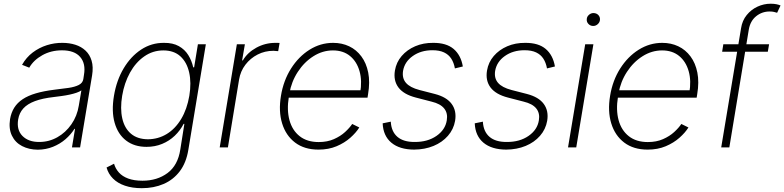

<svg xmlns="http://www.w3.org/2000/svg" viewBox="-20 -780 4150 1016"><path d="M180.2 12.2Q132.8 11.7 96.7 -7.1Q60.5 -25.9 43 -62.3Q25.4 -98.6 33.2 -149.9Q39.1 -184.1 55.4 -210.2Q71.8 -236.3 100.1 -255.1Q128.4 -273.9 169.9 -286.1Q211.4 -298.3 267.1 -305.2Q309.1 -310.1 342.5 -314.9Q376 -319.8 396.7 -330.3Q417.5 -340.8 420.9 -361.3L424.3 -383.8Q434.6 -443.4 404.3 -478.5Q374 -513.7 308.1 -513.7Q250 -513.7 203.9 -487.8Q157.7 -461.9 134.8 -421.9L96.7 -437Q119.1 -476.6 153.1 -502.2Q187 -527.8 227.8 -540.8Q268.6 -553.7 310.5 -553.2Q347.2 -553.2 378.7 -543.2Q410.2 -533.2 432.6 -512.2Q455.1 -491.2 464.8 -458.5Q474.6 -425.8 467.3 -380.9L403.8 0H360.8L377 -98.1H374Q355 -67.9 326.2 -43Q297.4 -18.1 260.3 -3.2Q223.1 11.7 180.2 12.2ZM188 -28.8Q239.3 -28.8 283.4 -53.7Q327.6 -78.6 357.9 -122.3Q388.2 -166 397 -221.2L410.6 -301.8Q401.4 -294.9 385 -289.3Q368.7 -283.7 348.4 -279.3Q328.1 -274.9 306.6 -272Q285.2 -269 265.1 -266.6Q204.6 -259.8 164.8 -244.9Q125 -230 103.5 -206.3Q82 -182.6 76.2 -148.4Q66.9 -92.8 98.9 -60.5Q130.9 -28.3 188 -28.8Z M730.5 215.8Q679.7 215.8 641.1 202.6Q602.5 189.5 577.9 164.8Q553.2 140.1 543.9 106.4L583.5 86.4Q590.8 112.3 609.1 132.8Q627.4 153.3 658.4 164.8Q689.5 176.3 733.9 176.3Q812 176.3 866.7 135.5Q921.4 94.7 934.1 11.2L955.6 -124.5H951.7Q933.6 -89.4 904.8 -61.8Q876 -34.2 838.1 -18.6Q800.3 -2.9 755.4 -2.9Q690.9 -2.9 647.5 -36.1Q604 -69.3 586.7 -130.1Q569.3 -190.9 583 -272.9Q596.7 -355 634.3 -418.2Q671.9 -481.4 726.8 -517.6Q781.7 -553.7 847.7 -553.2Q894.5 -553.7 926.3 -535.9Q958 -518.1 976.3 -488.5Q994.6 -459 1002.4 -423.8H1007.3L1027.3 -545.9H1069.3L976.6 13.2Q965.3 81.5 931.2 126.5Q897 171.4 845.5 193.6Q793.9 215.8 730.5 215.8ZM762.7 -43Q817.4 -43.5 862.5 -71Q907.7 -98.6 938.7 -150.4Q969.7 -202.1 981.9 -273.4Q993.2 -342.3 981 -396.5Q968.8 -450.7 934.6 -481.9Q900.4 -513.2 844.2 -513.2Q788.6 -513.2 743.2 -481.4Q697.8 -449.7 667.7 -395.3Q637.7 -340.8 626.5 -273.4Q615.2 -205.6 627 -153.6Q638.7 -101.6 672.9 -72.5Q707 -43.5 762.7 -43Z M1142.6 0 1233.4 -545.9H1275.9L1261.2 -460.4H1265.1Q1289.6 -502 1336.4 -527.6Q1383.3 -553.2 1437 -553.2Q1443.4 -553.2 1448.7 -553.2Q1454.1 -553.2 1459.5 -552.7L1452.1 -509.3Q1447.8 -509.3 1441.9 -510Q1436 -510.7 1427.2 -511.2Q1381.8 -511.2 1343.3 -491.5Q1304.7 -471.7 1278.6 -437.5Q1252.4 -403.3 1245.1 -358.9L1186 0Z M1665.5 11.7Q1590.8 11.7 1541.7 -25.4Q1492.7 -62.5 1472.9 -127Q1453.1 -191.4 1466.8 -273.4Q1480 -354 1520 -417.2Q1560.1 -480.5 1617.9 -516.8Q1675.8 -553.2 1742.7 -553.2Q1789.6 -553.2 1827.9 -534.9Q1866.2 -516.6 1892.3 -481.4Q1918.5 -446.3 1928.5 -396Q1938.5 -345.7 1927.7 -281.7L1924.8 -263.2H1492.7L1499 -302.2H1908.2L1885.7 -288.1Q1897 -352.1 1882.6 -403.1Q1868.2 -454.1 1832.3 -483.6Q1796.4 -513.2 1741.7 -513.2Q1687 -513.2 1638.4 -482.4Q1589.8 -451.7 1555.9 -399.7Q1522 -347.7 1511.2 -284.7L1508.3 -266.6Q1497.1 -198.2 1511.7 -144.3Q1526.4 -90.3 1565.7 -59.3Q1605 -28.3 1666.5 -28.3Q1711.9 -28.3 1746.8 -43.7Q1781.7 -59.1 1805.9 -81.3Q1830.1 -103.5 1843.8 -124L1881.3 -105.5Q1864.3 -78.1 1833.7 -51Q1803.2 -23.9 1761 -6.1Q1718.8 11.7 1665.5 11.7Z M2429.2 -428.2 2387.2 -418Q2381.8 -448.2 2367.9 -469.7Q2354 -491.2 2329.6 -502.7Q2305.2 -514.2 2268.6 -514.2Q2207.5 -514.2 2164.3 -483.6Q2121.1 -453.1 2112.8 -404.8Q2106.9 -366.2 2128.2 -341.6Q2149.4 -316.9 2199.7 -303.7L2281.2 -282.7Q2343.3 -266.6 2370.1 -230Q2397 -193.4 2388.2 -140.6Q2380.4 -95.7 2350.3 -61.3Q2320.3 -26.9 2274.2 -7.8Q2228 11.2 2171.4 11.7Q2094.2 11.2 2051 -24.9Q2007.8 -61 2004.9 -127.4L2047.9 -136.2Q2050.8 -83.5 2083 -55.9Q2115.2 -28.3 2174.3 -28.8Q2242.7 -28.3 2289.6 -60.8Q2336.4 -93.3 2344.2 -143.1Q2350.6 -180.7 2330.6 -205.8Q2310.5 -231 2263.7 -242.2L2180.7 -263.7Q2116.2 -280.3 2088.6 -316.9Q2061 -353.5 2069.8 -406.7Q2077.1 -450.7 2105.5 -483.6Q2133.8 -516.6 2177 -535.2Q2220.2 -553.7 2272 -553.2Q2341.8 -553.7 2380.4 -521Q2418.9 -488.3 2429.2 -428.2Z M2916.5 -428.2 2874.5 -418Q2869.1 -448.2 2855.2 -469.7Q2841.3 -491.2 2816.9 -502.7Q2792.5 -514.2 2755.9 -514.2Q2694.8 -514.2 2651.6 -483.6Q2608.4 -453.1 2600.1 -404.8Q2594.2 -366.2 2615.5 -341.6Q2636.7 -316.9 2687 -303.7L2768.6 -282.7Q2830.6 -266.6 2857.4 -230Q2884.3 -193.4 2875.5 -140.6Q2867.7 -95.7 2837.6 -61.3Q2807.6 -26.9 2761.5 -7.8Q2715.3 11.2 2658.7 11.7Q2581.5 11.2 2538.3 -24.9Q2495.1 -61 2492.2 -127.4L2535.2 -136.2Q2538.1 -83.5 2570.3 -55.9Q2602.5 -28.3 2661.6 -28.8Q2730 -28.3 2776.9 -60.8Q2823.7 -93.3 2831.5 -143.1Q2837.9 -180.7 2817.9 -205.8Q2797.9 -231 2751 -242.2L2668 -263.7Q2603.5 -280.3 2575.9 -316.9Q2548.3 -353.5 2557.1 -406.7Q2564.5 -450.7 2592.8 -483.6Q2621.1 -516.6 2664.3 -535.2Q2707.5 -553.7 2759.3 -553.2Q2829.1 -553.7 2867.7 -521Q2906.2 -488.3 2916.5 -428.2Z M2985.8 0 3076.7 -545.9H3120.1L3029.3 0ZM3119.1 -642.6Q3104 -642.6 3093.8 -653.3Q3083.5 -664.1 3085 -678.7Q3085.4 -691.4 3096.2 -701.2Q3106.9 -710.9 3120.1 -710.9Q3136.2 -710.9 3146.2 -700.4Q3156.2 -689.9 3154.8 -674.8Q3153.8 -662.1 3143.3 -652.3Q3132.8 -642.6 3119.1 -642.6Z M3407.2 11.7Q3332.5 11.7 3283.4 -25.4Q3234.4 -62.5 3214.6 -127Q3194.8 -191.4 3208.5 -273.4Q3221.7 -354 3261.7 -417.2Q3301.8 -480.5 3359.6 -516.8Q3417.5 -553.2 3484.4 -553.2Q3531.2 -553.2 3569.6 -534.9Q3607.9 -516.6 3634 -481.4Q3660.2 -446.3 3670.2 -396Q3680.2 -345.7 3669.4 -281.7L3666.5 -263.2H3234.4L3240.7 -302.2H3649.9L3627.4 -288.1Q3638.7 -352.1 3624.3 -403.1Q3609.9 -454.1 3574 -483.6Q3538.1 -513.2 3483.4 -513.2Q3428.7 -513.2 3380.1 -482.4Q3331.5 -451.7 3297.6 -399.7Q3263.7 -347.7 3252.9 -284.7L3250 -266.6Q3238.8 -198.2 3253.4 -144.3Q3268.1 -90.3 3307.4 -59.3Q3346.7 -28.3 3408.2 -28.3Q3453.6 -28.3 3488.5 -43.7Q3523.4 -59.1 3547.6 -81.3Q3571.8 -103.5 3585.4 -124L3623 -105.5Q3606 -78.1 3575.4 -51Q3544.9 -23.9 3502.7 -6.1Q3460.4 11.7 3407.2 11.7Z M4049.8 -545.9 4043 -506.3H3801.3L3807.6 -545.9ZM3796.4 0 3901.4 -630.4Q3907.7 -671.4 3931.4 -700.4Q3955.1 -729.5 3988.5 -744.9Q4022 -760.3 4057.6 -760.3Q4076.2 -760.3 4088.9 -757.6Q4101.6 -754.9 4110.4 -751L4092.3 -712.4Q4084.5 -714.8 4075.4 -717Q4066.4 -719.2 4052.7 -719.2Q4012.2 -719.2 3981.2 -694.1Q3950.2 -668.9 3942.4 -623.5L3839.4 0Z"/></svg>

Font: Inter Tight ExtraLight
Style: Italic
Weight: 250
Italic angle: -9.39999°
Designer: Rasmus Andersson
Foundry: rsms
Version: Version 3.004